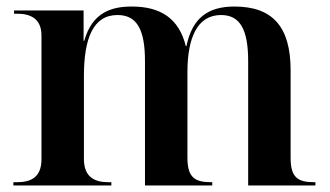

<svg xmlns="http://www.w3.org/2000/svg" viewBox="-20 -568 1010 588"><path d="M21 0H321V-10H312C272 -10 237 -24 237 -81V-335C237 -450 265 -522 340 -522C400 -522 424 -476 424 -381V0H630V-10H627C577 -10 554 -24 554 -85V-347C554 -450 583 -522 657 -522C716 -522 740 -476 740 -381V0H946V-10H943C892 -10 870 -24 870 -85V-353C870 -487 814 -548 698 -548C618 -548 569 -514 551 -427H549C528 -512 471 -548 384 -548C324 -548 263 -532 238 -443H236V-536H23V-526H32C71 -526 107 -513 107 -459V-80C107 -23 72 -10 32 -10H21Z"/></svg>

Font: Noto Serif Display SemiBold
Style: Regular
Weight: 600
Designer: Monotype Design Team
Foundry: Monotype Imaging Inc.
Version: Version 2.009